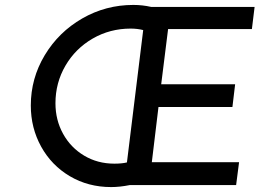

<svg xmlns="http://www.w3.org/2000/svg" viewBox="-20 -751 1053 779"><path d="M662 -633 634 -409H934L923 -317H623L596 -93H950L938 0H506Q466 8 431 8Q338 8 263.5 -36Q189 -80 147 -156Q105 -232 105 -323Q105 -433 161.5 -527Q218 -621 313.5 -676Q409 -731 521 -731Q558 -731 593 -723H1013L1002 -633ZM444 -87Q475 -87 495 -92L561 -629Q537 -635 510 -635Q426 -635 356 -594.5Q286 -554 245.5 -484.5Q205 -415 205 -332Q205 -264 236 -208Q267 -152 321.5 -119.5Q376 -87 444 -87Z"/></svg>

Font: Josefin Sans
Style: Italic
Weight: 400
Italic angle: -7°
Designer: Santiago Orozco
Foundry: Typemade
Version: Version 2.000